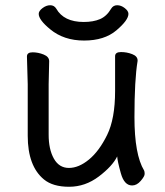

<svg xmlns="http://www.w3.org/2000/svg" viewBox="-20 -690 630 734"><path d="M471 -637Q471 -613 425 -574Q379 -535 301.5 -535Q224 -535 172 -578Q128 -614 128 -637Q128 -648 142.5 -659Q157 -670 172 -670Q187 -670 195 -657Q224 -606 300 -606Q337 -606 362.5 -617Q388 -628 405 -657Q413 -670 428 -670Q443 -670 457 -659Q471 -648 471 -637ZM168 -456 166 -368V-175Q166 -119 186 -83.5Q206 -48 243.5 -48Q281 -48 320 -80Q359 -112 389.5 -174Q420 -236 420 -342V-475Q420 -491 442.5 -491Q465 -491 485.5 -483Q506 -475 506 -459V-457Q494 -385 494 -242Q494 -99 531 -38Q533 -34 533 -25Q533 -16 518 1.5Q503 19 485 19Q455 19 442 -27.5Q429 -74 428 -92Q410 -55 358 -15.5Q306 24 244 24Q182 24 148 -4Q86 -55 86 -171V-368L83 -474Q83 -490 104.5 -490Q126 -490 147 -481.5Q168 -473 168 -456Z"/></svg>

Font: LXGW WenKai Medium
Style: Regular
Weight: 500
Designer: LXGW / Fontworks Inc.
Foundry: LXGW / Fontworks Inc.
Version: Version 1.501; October 10, 2024